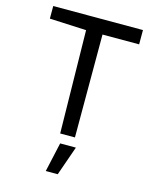

<svg xmlns="http://www.w3.org/2000/svg" viewBox="-139 -819 925 1151"><g transform="rotate(15 324.0 -243.5)"><path d="M273.1 -638.5 283.4 0H375V-638.5H602.3V-727.3H45.5V-649.1ZM258.2 239.7H332.4L396.3 57.5H298.7Z"/></g></svg>

Font: Inter 465
Style: Regular
Weight: 400
Designer: Rasmus Andersson
Foundry: rsms
Version: Version 3.019;Glyphs 3.1.2 (3151)